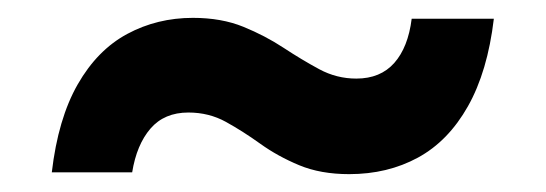

<svg xmlns="http://www.w3.org/2000/svg" viewBox="-20 -426 611 215"><path d="M371 -231Q339 -231 315 -241Q291 -251 271.5 -265Q252 -279 233 -289.5Q214 -300 191 -300Q164 -300 148.5 -282Q133 -264 128 -233H38Q45 -293 67 -331.5Q89 -370 122.5 -388Q156 -406 196 -406Q228 -406 252.5 -396Q277 -386 297.5 -372.5Q318 -359 337.5 -348.5Q357 -338 379 -338Q406 -338 421.5 -355.5Q437 -373 441 -405H533Q526 -346 504 -307Q482 -268 448 -249.5Q414 -231 371 -231Z"/></svg>

Font: DM Sans 12pt SemiBold
Style: Regular
Weight: 600
Version: Version 4.004;gftools[0.9.30]